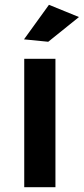

<svg xmlns="http://www.w3.org/2000/svg" viewBox="-20 -780 349 800"><path d="M81 -535H211V0H81ZM184 -760 309 -709 181 -606 80 -616Z"/></svg>

Font: Montserrat arm2 Medium
Style: Regular
Weight: 500
Designer: Julieta Ulanovsky
Foundry: Julieta Ulanovsky
Version: Version 6.000